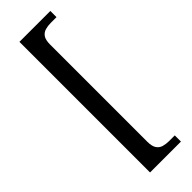

<svg xmlns="http://www.w3.org/2000/svg" viewBox="-293 -777 923 923"><g transform="rotate(-45 168.5 -316.0)"><path d="M92 128V-760H302V-718H263Q243 -718 225.5 -713Q208 -708 197.5 -693Q187 -678 187 -646V14Q187 45 197.5 60.5Q208 76 225.5 81Q243 86 263 86H302V128Z"/></g></svg>

Font: Noto Serif Khmer SemiCondensed
Style: Regular
Weight: 400
Width: 4
Designer: Danh Hong and the Monotype Design Team
Foundry: Monotype Imaging Inc.
Version: Version 2.004